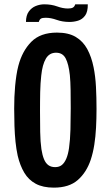

<svg xmlns="http://www.w3.org/2000/svg" viewBox="-20 -855 507 880"><path d="M226.8 5Q177 5 144 -12.7Q111 -30.4 91.4 -63.3Q71.8 -96.2 61.2 -141Q54.6 -171 51.1 -205.1Q47.6 -239.2 46.3 -277.8Q45 -316.4 45 -357Q45 -383.8 46 -409.7Q47 -435.6 49.3 -460.4Q51.6 -485.2 55.1 -508.7Q58.6 -532.2 64.2 -553.6Q81.8 -621.2 123.5 -663.4Q165.2 -705.6 241.2 -705.6Q293.8 -705.6 327.2 -685.7Q360.6 -665.8 380 -630Q399.4 -594.2 409 -546.4Q417.4 -505.2 419.9 -456.3Q422.4 -407.4 422.4 -355.6Q422.4 -311.6 420.2 -270.1Q418 -228.6 412.2 -191.6Q406.4 -154.6 395.8 -122.6Q376.2 -64.6 336.4 -29.8Q296.6 5 226.8 5ZM232.8 -89Q251.6 -89 263.7 -98.9Q275.8 -108.8 284.1 -128.5Q292.4 -148.2 296.4 -176.8Q301.6 -213 302.9 -261.1Q304.2 -309.2 304.2 -359.4Q304.2 -401.6 303.6 -441.2Q303 -480.8 300.2 -510.4Q294.6 -561.6 280.9 -587.5Q267.2 -613.4 237 -613.4Q206.2 -613.4 190.2 -586.2Q174.2 -559 169 -508.4Q167.2 -492.2 165.9 -472.9Q164.6 -453.6 164.2 -432.7Q163.8 -411.8 163.6 -389.6Q163.4 -367.4 163.4 -345.6Q163.4 -295.8 164.2 -250.1Q165 -204.4 169.8 -171.4Q174 -144.2 181.6 -125.6Q189.2 -107 201.7 -98Q214.2 -89 232.8 -89ZM157.8 -754.4H99Q99.2 -784.6 112 -802.2Q124.8 -819.8 143.9 -827.5Q163 -835.2 183 -835.2Q215.6 -835.2 241.9 -825.6Q268.2 -816 291.4 -816Q306.4 -816 314 -820.2Q321.6 -824.4 324.8 -835.2H382.4Q382.8 -800.8 370 -783.5Q357.2 -766.2 338 -760.3Q318.8 -754.4 298.4 -754.4Q266.4 -754.4 239.7 -764Q213 -773.6 189.4 -773.6Q174.4 -773.6 167.7 -769.7Q161 -765.8 157.8 -754.4Z"/></svg>

Font: Truculenta
Style: Regular
Weight: 400
Designer: Ivan Castro, Eva Sanz & Omnibus-Type Team
Foundry: Omnibus-Type
Version: Version 1.002